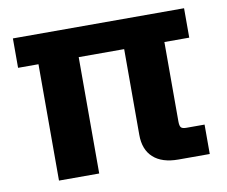

<svg xmlns="http://www.w3.org/2000/svg" viewBox="-64 -605 809 684"><g transform="rotate(-10 340.5 -263.5)"><path d="M96.7 0V-420.9H22.9V-527.3H642.1V-420.9H552.2V-133.8Q552.2 -117.7 556.9 -112.1Q561.5 -106.4 576.7 -106.4H642.1V0H528.8Q469.7 0 438.2 -28.6Q406.7 -57.1 406.7 -110.8V-420.9H242.2V0Z"/></g></svg>

Font: Schibsted Grotesk
Style: Bold
Weight: 700
Designer: Bakken & Baeck AS, Henrik Kongsvoll
Foundry: Schibsted ASA
Version: Version 1.100;gftools[0.9.25]